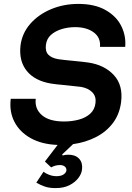

<svg xmlns="http://www.w3.org/2000/svg" viewBox="-20 -731 675 983"><path d="M203 148Q213 157 231.5 164Q250 171 269 171Q292 171 305 162.5Q318 154 320 142Q321 129 311.5 121.5Q302 114 287 114Q263 114 242 126L210 96L275 11Q194 8 137.5 -23.5Q81 -55 54 -107Q27 -159 35 -225H163Q157 -174 194.5 -141.5Q232 -109 308 -109Q348 -109 383.5 -118.5Q419 -128 442 -149Q465 -170 469 -204Q473 -237 453 -258Q433 -279 396 -286Q386 -287 364.5 -289.5Q343 -292 318.5 -294.5Q294 -297 273 -299Q252 -301 242 -303Q158 -317 117 -368Q76 -419 85 -498Q93 -561 135 -609Q177 -657 241.5 -684Q306 -711 381 -711Q465 -711 520.5 -679.5Q576 -648 601 -597.5Q626 -547 621 -491H492Q496 -539 459.5 -565.5Q423 -592 365 -592Q328 -592 295.5 -582Q263 -572 241 -552.5Q219 -533 215 -501Q211 -468 227.5 -451Q244 -434 278 -428Q289 -426 310 -424Q331 -422 354.5 -419.5Q378 -417 399 -415Q420 -413 431 -411Q514 -399 562.5 -347Q611 -295 600 -208Q592 -146 558 -101Q524 -56 471 -29Q418 -2 354 7L298 60L301 65Q314 61 330 61Q366 61 385 81.5Q404 102 400 136Q398 158 381.5 180Q365 202 336 217Q307 232 264 232Q232 232 209 224Q186 216 166 204Z"/></svg>

Font: Haskoy Bold
Style: Italic
Weight: 700
Designer: Ertekin Erdin
Foundry: Ertekin Erdin
Version: Version 2.000; ttfautohint (v1.8.4.7-5d5b)